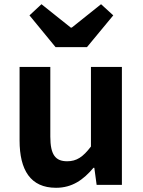

<svg xmlns="http://www.w3.org/2000/svg" viewBox="-20 -878 677 912"><path d="M246 14C323 14 376 -24 424 -81H428L439 0H559V-560H412V-182C374 -132 344 -112 299 -112C244 -112 219 -142 219 -229V-560H73V-211C73 -70 125 14 246 14ZM244 -654H393L518 -805L460 -858L321 -747H316L177 -858L120 -805Z"/></svg>

Font: Noto Sans TC
Style: Bold
Weight: 700
Designer: Ryoko NISHIZUKA 西塚涼子 (kana, bopomofo & ideographs); Paul D. Hunt (Latin, Greek & Cyrillic); Sandoll Communications 산돌커뮤니
Foundry: Adobe
Version: Version 2.004;hotconv 1.0.118;makeotfexe 2.5.65603